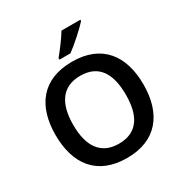

<svg xmlns="http://www.w3.org/2000/svg" viewBox="-211 -1099 1213 1271"><g transform="rotate(-30 395.0 -464.0)"><path d="M583 -928V-938H439C412 -893 362 -827 331 -790V-778H415C464 -813 550 -891 583 -928ZM731 -358C731 -580 622 -725 396 -725C166 -725 59 -579 59 -359C59 -137 166 10 395 10C622 10 731 -137 731 -358ZM194 -358C194 -519 256 -617 396 -617C537 -617 596 -519 596 -358C596 -197 537 -99 395 -99C256 -99 194 -197 194 -358Z"/></g></svg>

Font: Noto Sans Telugu SemiBold
Style: Regular
Weight: 600
Designer: Jelle Bosma - Monotype Design Team
Foundry: Monotype Imaging Inc.
Version: Version 2.005